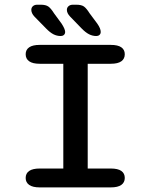

<svg xmlns="http://www.w3.org/2000/svg" viewBox="-20 -814 659 834"><path d="M152.5 0Q122 0 106.8 -10.8Q91.5 -21.5 91.5 -41Q91.5 -61 106.8 -71.5Q122 -82 152.5 -82H255V-537H152.5Q122 -537 106.8 -547.8Q91.5 -558.5 91.5 -578.5Q91.5 -598 106.8 -608.5Q122 -619 152.5 -619H461Q492 -619 507 -608.5Q522 -598 522 -578.5Q522 -558.5 507 -547.8Q492 -537 461 -537H361V-82H461Q492 -82 507 -71.5Q522 -61 522 -41Q522 -21.5 507 -10.8Q492 0 461 0ZM244 -657.5Q227 -657.5 212 -665.2Q197 -673 180 -690.5L130 -741.5Q122.5 -749.5 119.2 -757Q116 -764.5 116 -771Q116 -781 123 -787.2Q130 -793.5 141.5 -793.5H157Q178.5 -793.5 189.8 -785.8Q201 -778 214.5 -756.5L247.5 -711.5Q263 -687.5 263 -675.5Q263 -667 257.5 -662.2Q252 -657.5 244 -657.5ZM398.5 -657.5Q382 -657.5 366.8 -665.2Q351.5 -673 334.5 -690.5L285 -741.5Q270.5 -756.5 270.5 -771Q270.5 -781 277.8 -787.2Q285 -793.5 296.5 -793.5H311.5Q333.5 -793.5 344.5 -785.8Q355.5 -778 369 -756.5L402.5 -711.5Q410.5 -700 414 -691.2Q417.5 -682.5 417.5 -675.5Q417.5 -667 412 -662.2Q406.5 -657.5 398.5 -657.5Z"/></svg>

Font: Sono Monospace Medium
Style: Regular
Weight: 500
Designer: Tyler Finck
Foundry: Tyler Finck
Version: Version 2.112